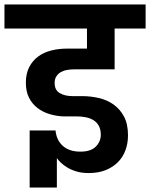

<svg xmlns="http://www.w3.org/2000/svg" viewBox="-47 -760 673 861"><path d="M-27 -740H606V-632H467V-449H286Q270 -449 254.5 -446.5Q239 -444 226.5 -437Q214 -430 206 -418Q198 -406 198 -388Q198 -356 221 -342.5Q244 -329 277 -329H321Q359 -329 396 -320.5Q433 -312 462 -291.5Q491 -271 509 -237.5Q527 -204 527 -153Q527 -117 515.5 -86Q504 -55 481.5 -32.5Q459 -10 426.5 3Q394 16 351 16Q320 16 296.5 9Q273 2 255.5 -8.5Q238 -19 226 -30.5Q214 -42 208 -51V81H86V-175H202Q206 -132 234.5 -106Q263 -80 314 -80Q360 -80 382.5 -102.5Q405 -125 405 -156Q405 -179 396.5 -195Q388 -211 373 -220.5Q358 -230 338.5 -234Q319 -238 297 -238H238Q207 -239 176.5 -248Q146 -257 122 -275Q98 -293 83.5 -321Q69 -349 69 -389Q69 -430 84 -459Q99 -488 124 -506.5Q149 -525 182.5 -533.5Q216 -542 252 -542H343V-632H-27Z"/></svg>

Font: SVN-Poppins SemiBold
Style: Regular
Weight: 600
Designer: Ninad Kale (Devanagari), Jonny Pinhorn (Latin)
Foundry: Indian Type Foundry
Version: Version 3.002 2017